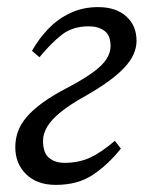

<svg xmlns="http://www.w3.org/2000/svg" viewBox="-20 -508 420 540"><path d="M137 12Q84 12 53.5 -18Q23 -48 23 -94Q23 -117 30.5 -138Q38 -159 55 -179Q72 -199 101 -220Q130 -241 173 -263Q218 -287 244 -306.5Q270 -326 280.5 -343.5Q291 -361 291 -378Q291 -409 273.5 -421.5Q256 -434 230 -434Q184 -434 153.5 -410Q123 -386 91 -347L70 -365Q89 -399 116 -427Q143 -455 178 -471.5Q213 -488 256 -488Q306 -488 335 -462Q364 -436 364 -393Q364 -374 355.5 -355Q347 -336 329 -317Q311 -298 284 -278.5Q257 -259 220 -238Q177 -214 151 -193Q125 -172 113 -152Q101 -132 101 -112Q101 -78 118 -64Q135 -50 161 -50Q202 -50 234 -65Q266 -80 303 -112L320 -90Q284 -45 241.5 -16.5Q199 12 137 12Z"/></svg>

Font: Source Serif 4
Style: Italic
Weight: 400
Italic angle: -12°
Designer: Frank Grießhammer
Foundry: Adobe Systems Incorporated
Version: Version 4.004;hotconv 1.0.116;makeotfexe 2.5.65601